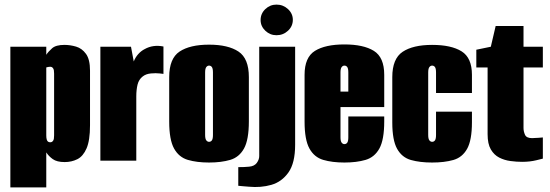

<svg xmlns="http://www.w3.org/2000/svg" viewBox="-20 -698 2390 834"><path d="M25 116V-495H181V-460Q190 -474 206.5 -488.5Q223 -503 260 -503Q285 -503 310.5 -495.5Q336 -488 353.5 -464Q371 -440 371 -391V-154Q371 -88 356 -53.5Q341 -19 316 -6.5Q291 6 261 6Q227 6 209 -7Q191 -20 181 -36V116ZM198 -80Q202 -80 205 -81.5Q208 -83 210.5 -86.5Q213 -90 214 -95.5Q215 -101 215 -110V-378Q215 -387 214 -392.5Q213 -398 210.5 -401.5Q208 -405 205 -406.5Q202 -408 198 -408Q195 -408 192 -407.5Q189 -407 186.5 -406.5Q184 -406 182.5 -405.5Q181 -405 181 -405V-110Q181 -99 183 -92Q185 -85 189 -82.5Q193 -80 198 -80Z M416 0V-495H549L561 -431Q568 -449 580.5 -463Q593 -477 609 -485Q645 -505 690 -496V-377Q690 -377 673.5 -379Q657 -381 635.5 -379Q614 -377 600 -366Q583 -353 577.5 -330.5Q572 -308 572 -279V0Z M888 8Q835 8 796 -3.5Q757 -15 736 -53Q715 -91 715 -170V-363Q715 -444 760 -474Q805 -504 888 -504Q971 -504 1016 -474Q1061 -444 1061 -363V-171Q1061 -91 1040 -53Q1019 -15 980 -3.5Q941 8 888 8ZM888 -82Q896 -82 900.5 -88.5Q905 -95 905 -112V-383Q905 -400 900.5 -406.5Q896 -413 888 -413Q881 -413 876 -406.5Q871 -400 871 -383V-112Q871 -95 876 -88.5Q881 -82 888 -82Z M1061 113Q1053 112 1036.5 111Q1020 110 1015 109V28Q1026 28 1040.5 27.5Q1055 27 1062 26Q1085 24 1095.5 9.5Q1106 -5 1106 -20V-495H1262V-69Q1262 10 1233 51Q1204 92 1158.5 105Q1113 118 1061 113ZM1181 -545Q1153 -545 1132.5 -564.5Q1112 -584 1112 -611Q1112 -639 1132.5 -658.5Q1153 -678 1181 -678Q1210 -678 1231 -658.5Q1252 -639 1252 -612Q1252 -584 1231 -564.5Q1210 -545 1181 -545Z M1476 8Q1423 8 1384 -3.5Q1345 -15 1324 -53Q1303 -91 1303 -170V-373Q1303 -449 1348 -477Q1393 -505 1476 -505Q1559 -505 1604 -477Q1649 -449 1649 -373V-233H1459V-102Q1459 -85 1464 -78.5Q1469 -72 1476 -72Q1484 -72 1488.5 -78.5Q1493 -85 1493 -102V-192H1649V-171Q1649 -91 1628 -53Q1607 -15 1568 -3.5Q1529 8 1476 8ZM1459 -300H1493V-383Q1493 -400 1488.5 -406.5Q1484 -413 1476 -413Q1469 -413 1464 -406.5Q1459 -400 1459 -383Z M1857 8Q1804 8 1765 -3Q1726 -14 1705 -51.5Q1684 -89 1684 -166V-363Q1684 -443 1729 -473Q1774 -503 1857 -503Q1940 -503 1985 -475Q2030 -447 2030 -373V-294H1874V-383Q1874 -400 1869.5 -406.5Q1865 -413 1857 -413Q1850 -413 1845 -406.5Q1840 -400 1840 -383V-112Q1840 -95 1845 -88.5Q1850 -82 1857 -82Q1865 -82 1869.5 -88.5Q1874 -95 1874 -112V-213H2030V-167Q2030 -89 2009 -51.5Q1988 -14 1949 -3Q1910 8 1857 8Z M2248 5Q2224 5 2197.5 1.5Q2171 -2 2148.5 -13.5Q2126 -25 2112 -49Q2098 -73 2098 -115V-405H2049V-482L2112 -495L2133 -585H2254V-495H2338V-405H2254V-142Q2254 -127 2260.5 -112.5Q2267 -98 2291 -98Q2303 -98 2320.5 -99.5Q2338 -101 2338 -101V-9Q2338 -9 2310 -2Q2282 5 2248 5Z"/></svg>

Font: Alumni Sans Black
Style: Regular
Weight: 900
Designer: Robert E. Leuschke
Foundry: Robert E. Leuschke
Version: Version 1.018